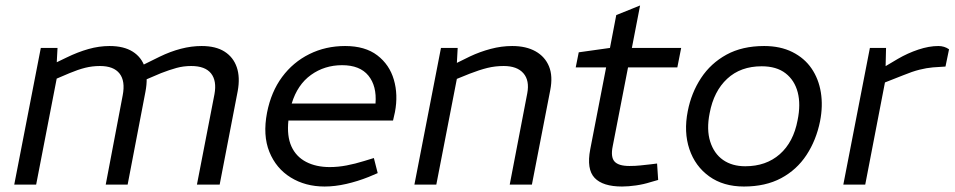

<svg xmlns="http://www.w3.org/2000/svg" viewBox="-20 -674 3485 701"><path d="M32 0 129 -499H190L186 -424L167 -437L223 -464Q264 -484 303 -495Q342 -506 380 -506Q432 -506 464.5 -485.5Q497 -465 509 -428Q521 -391 511 -339L446 0H366L428 -326Q438 -378 416.5 -405.5Q395 -433 345 -433Q317 -433 291 -426.5Q265 -420 234 -407L187 -387L112 0ZM699 0 763 -330Q772 -379 750.5 -406Q729 -433 678 -433Q650 -433 624.5 -426Q599 -419 568 -407L507 -381L492 -432L563 -467Q602 -486 640.5 -496Q679 -506 716 -506Q768 -506 800 -485.5Q832 -465 844.5 -428.5Q857 -392 848 -342L782 0Z M1165 7Q1095 7 1041.5 -26Q988 -59 963.5 -119.5Q939 -180 955 -263Q970 -339 1010 -393Q1050 -447 1109.5 -476.5Q1169 -506 1240 -506Q1313 -506 1357.5 -472Q1402 -438 1418 -383Q1434 -328 1422 -265L1415 -234H1033Q1027 -177 1044 -139.5Q1061 -102 1097.5 -83Q1134 -64 1184 -64Q1214 -64 1245.5 -70Q1277 -76 1309 -86L1345 -97L1359 -42L1326 -28Q1286 -12 1244.5 -2.5Q1203 7 1165 7ZM1045 -296H1351Q1356 -360 1325 -398Q1294 -436 1229 -436Q1165 -436 1115.5 -400.5Q1066 -365 1045 -296Z M1493 0 1590 -499H1651L1647 -424L1631 -436L1696 -468Q1732 -485 1771.5 -495.5Q1811 -506 1850 -506Q1901 -506 1935.5 -486.5Q1970 -467 1984.5 -431.5Q1999 -396 1989 -345L1922 0H1841L1905 -333Q1914 -380 1891 -406.5Q1868 -433 1819 -433Q1788 -433 1759.5 -426Q1731 -419 1695 -405L1648 -386L1573 0Z M2251 7Q2181 7 2151 -24.5Q2121 -56 2135 -129L2193 -428H2082L2093 -483L2207 -499L2230 -619L2317 -654L2287 -499H2467L2453 -428H2273L2217 -140Q2209 -101 2223.5 -84.5Q2238 -68 2278 -68Q2300 -68 2318 -70Q2336 -72 2355 -74L2379 -77L2383 -17L2355 -9Q2330 -1 2302 3Q2274 7 2251 7Z M2696 7Q2621 7 2569.5 -30Q2518 -67 2497 -129.5Q2476 -192 2491 -268Q2504 -335 2539.5 -389Q2575 -443 2632.5 -474.5Q2690 -506 2770 -506Q2829 -506 2873 -484Q2917 -462 2943 -424Q2969 -386 2977 -336.5Q2985 -287 2974 -231Q2960 -162 2924.5 -108Q2889 -54 2832 -23.5Q2775 7 2696 7ZM2701 -67Q2777 -67 2827 -111Q2877 -155 2892 -235Q2904 -293 2892.5 -337Q2881 -381 2848 -406.5Q2815 -432 2761 -432Q2684 -432 2635 -386.5Q2586 -341 2571 -261Q2559 -201 2573 -157Q2587 -113 2620 -90Q2653 -67 2701 -67Z M3059 0 3156 -499H3215L3213 -415L3194 -421L3258 -459Q3294 -480 3333 -493Q3372 -506 3406 -506Q3428 -506 3445 -494L3432 -431Q3409 -430 3386 -428Q3363 -426 3337 -419.5Q3311 -413 3277 -399L3211 -373L3139 0Z"/></svg>

Font: REM Light
Style: Italic
Weight: 300
Italic angle: -11°
Designer: Octavio Pardo
Foundry: Ashler Design
Version: Version 1.005;gftools[0.9.28]